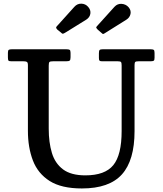

<svg xmlns="http://www.w3.org/2000/svg" viewBox="-20 -1021 894 1056"><path d="M627 -684H541Q530.5 -684 527.2 -687.5Q524 -691 524 -702V-728Q524 -742 528 -746Q532 -750 545 -750H808Q821 -750 825.5 -746.8Q830 -743.5 830 -729.5V-703.5Q830 -690 825.5 -687Q821 -684 808 -684H743.5Q728.5 -684 724.2 -680.5Q720 -677 720 -663V-300Q720 -139 650.5 -61.8Q581 15.5 430.5 15.5Q318 15.5 253.2 -25.5Q188.5 -66.5 161 -138.2Q133.5 -210 133.5 -301.5V-662.5Q133.5 -677.5 127.5 -680.8Q121.5 -684 108 -684H42Q29 -684 26.2 -688.2Q23.5 -692.5 23.5 -706V-730.5Q23.5 -743.5 28.2 -746.8Q33 -750 45 -750H345Q357.5 -750 362.8 -747Q368 -744 368 -730.5V-706.5Q368 -691.5 363.2 -687.8Q358.5 -684 344 -684H273.5Q256.5 -684 252.2 -680.2Q248 -676.5 248 -660V-313Q248 -237.5 265.5 -179.8Q283 -122 327 -89.2Q371 -56.5 449.5 -56.5Q557.5 -56.5 603.2 -112.8Q649 -169 649 -300V-661Q649 -676 645.2 -680Q641.5 -684 627 -684ZM313.5 -843.5 295 -858.5Q287.5 -866.5 289 -871Q290.5 -875.5 298 -882.5L389 -983.5Q405 -1001.5 427.8 -1000.8Q450.5 -1000 465 -983Q480 -966 477 -945.8Q474 -925.5 454.5 -913L344 -844.5Q333 -837.5 327.5 -835.8Q322 -834 313.5 -843.5ZM537 -841 517.5 -858Q510 -866 509.2 -869.2Q508.5 -872.5 516 -880L609.5 -983.5Q626 -1001.5 649.2 -999.8Q672.5 -998 687 -981.5Q702 -964 697.8 -944.2Q693.5 -924.5 675.5 -913L555 -837.5Q548 -833 545.2 -834.2Q542.5 -835.5 537 -841Z"/></svg>

Font: Besley* Medium
Style: Regular
Weight: 500
Designer: Owen Earl
Foundry: indestructible type*
Version: Version 3.000; ttfautohint (v1.8.3)